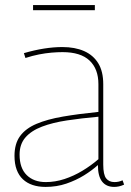

<svg xmlns="http://www.w3.org/2000/svg" viewBox="-20 -725 514 755"><path d="M37 -112Q37 -160 59 -190Q81 -220 123.5 -238Q166 -256 227 -266.5Q288 -277 367 -285V-394Q367 -454 332 -487Q297 -520 226 -520Q206 -520 182.5 -518Q159 -516 133.5 -511Q108 -506 80 -497L74 -516Q115 -528 153 -534Q191 -540 225 -540Q275 -540 311 -524Q347 -508 366.5 -476Q386 -444 386 -394V-78Q386 -38 397.5 -23.5Q409 -9 430 -9Q438 -9 445.5 -10.5Q453 -12 462 -16L468 1Q457 6 447.5 8Q438 10 429 10Q398 10 381.5 -11Q365 -32 365 -76Q342 -55 310.5 -35.5Q279 -16 241 -3Q203 10 159 10Q131 10 108.5 2.5Q86 -5 70 -20Q54 -35 45.5 -58Q37 -81 37 -112ZM57 -117Q57 -64 85 -36.5Q113 -9 160 -9Q197 -9 233.5 -21Q270 -33 304 -53.5Q338 -74 367 -99V-266Q300 -260 243.5 -251.5Q187 -243 145 -227Q103 -211 80 -184.5Q57 -158 57 -117ZM110 -685V-705H353V-685Z"/></svg>

Font: Georama ExtraCondensed Thin Thin
Style: Regular
Weight: 250
Version: Version 1.001